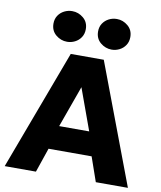

<svg xmlns="http://www.w3.org/2000/svg" viewBox="-100 -1023 924 1102"><g transform="rotate(10 362.5 -472.0)"><path d="M3.5 0 265 -700H457.5L721.5 0H534.5L485 -142H234L185.5 0ZM271.5 -280.5H446.5L358.5 -522.5ZM231.5 -765Q195 -765 166 -789.2Q137 -813.5 137 -854.5Q137 -881.5 150.2 -901.5Q163.5 -921.5 185.2 -932.5Q207 -943.5 231.5 -943.5Q268 -943.5 296.8 -919.2Q325.5 -895 325.5 -854.5Q325.5 -827 312 -806.8Q298.5 -786.5 277 -775.8Q255.5 -765 231.5 -765ZM491.5 -765Q455 -765 426 -789.2Q397 -813.5 397 -854.5Q397 -881.5 410.2 -901.5Q423.5 -921.5 445 -932.5Q466.5 -943.5 491.5 -943.5Q527.5 -943.5 556.2 -919.2Q585 -895 585 -854.5Q585 -827 571.5 -806.8Q558 -786.5 536.5 -775.8Q515 -765 491.5 -765Z"/></g></svg>

Font: Geologica Cursive
Style: Bold
Weight: 700
Designer: Sindre Bremnes, Frode Helland
Foundry: Monokrom Skriftforlag AS
Version: Version 1.010;gftools[0.9.28]